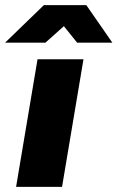

<svg xmlns="http://www.w3.org/2000/svg" viewBox="-50 -732 460 752"><path d="M13 0 97 -500H277L193 0ZM-30 -565 122 -712H287V-707L128 -565ZM252 -565 138 -707V-712H288L390 -565Z"/></svg>

Font: Figtree Black
Style: Italic
Weight: 900
Italic angle: -9.5°
Foundry: Erik Kennedy
Version: Version 2.001;gftools[0.9.30]